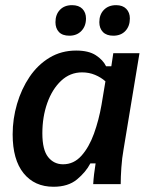

<svg xmlns="http://www.w3.org/2000/svg" viewBox="-20 -703 578 733"><path d="M184.2 10Q111.7 10 70 -41.7Q28.3 -93.3 28.3 -190Q28.3 -249.2 45 -306.2Q61.7 -363.3 92.9 -409.6Q124.2 -455.8 169.2 -482.9Q214.2 -510 270.8 -510Q318.3 -510 345.8 -492.1Q373.3 -474.2 385 -450H405L412.5 -500H512.5L451.7 -132.5Q445.8 -100 443.3 -63.3Q440.8 -26.7 440.8 0H335.8Q336.7 -16.7 339.2 -38.3Q341.7 -60 345 -79.2H325Q307.5 -45.8 273.8 -17.9Q240 10 184.2 10ZM220.8 -75.8Q261.7 -75.8 290.8 -108.3Q320 -140.8 338.8 -192.9Q357.5 -245 367.5 -302.5L382.5 -392.5Q365.8 -407.5 342.9 -417.1Q320 -426.7 293.3 -426.7Q247.5 -426.7 213.3 -394.6Q179.2 -362.5 160.4 -309.6Q141.7 -256.7 141.7 -194.2Q141.7 -130.8 163.8 -103.3Q185.8 -75.8 220.8 -75.8ZM245 -566.7Q218.3 -566.7 205 -580.8Q191.7 -595 191.7 -618.3Q191.7 -647.5 208.8 -665.4Q225.8 -683.3 255 -683.3Q280.8 -683.3 294.6 -669.2Q308.3 -655 308.3 -632.5Q308.3 -603.3 290.8 -585Q273.3 -566.7 245 -566.7ZM412.5 -566.7Q386.7 -566.7 372.9 -580.8Q359.2 -595 359.2 -618.3Q359.2 -647.5 376.7 -665.4Q394.2 -683.3 423.3 -683.3Q448.3 -683.3 462.1 -669.2Q475.8 -655 475.8 -632.5Q475.8 -603.3 458.8 -585Q441.7 -566.7 412.5 -566.7Z"/></svg>

Font: Familjen Grotesk Medium
Style: Italic
Weight: 500
Italic angle: -9.46201°
Designer: Anders Wikstroem, Jonas Baeckman, Matilda Gysing, Kristian Moeller
Foundry: Familjen STHLM AB
Version: Version 2.002; ttfautohint (v1.8.4.7-5d5b)